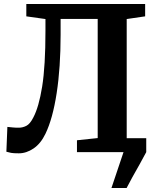

<svg xmlns="http://www.w3.org/2000/svg" viewBox="-20 -763 795 963"><path d="M74.5 6Q47 6 36 3.8Q25 1.5 12 -2L17 -126.5Q32.5 -125 44 -123.8Q55.5 -122.5 74.5 -122.5Q93.5 -122.5 112 -131.8Q130.5 -141 147 -173.5Q175 -226 191.5 -329Q208 -432 208 -608V-667.5L112 -681V-743H708V-681L615.5 -667.5V-70H713.5V0Q698.5 29 679.8 62Q661 95 643.8 126Q626.5 157 615 180H539L599.5 0H366V-59.5L470 -70.5V-668H284V-588.5Q284 -424 264.2 -295.8Q244.5 -167.5 208 -92Q184.5 -43 148.5 -18.5Q112.5 6 74.5 6Z"/></svg>

Font: Merriweather
Style: Bold
Weight: 700
Designer: Eben Sorkin
Foundry: Eben Sorkin
Version: Version 2.100; ttfautohint (v1.7.19-72a1) -l 8 -r 50 -G 200 